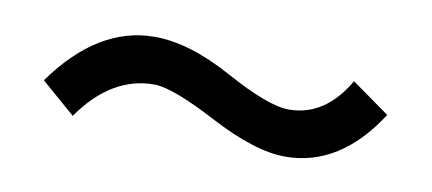

<svg xmlns="http://www.w3.org/2000/svg" viewBox="-31 -414 662 294"><g transform="rotate(10 299.5 -267.0)"><path d="M504 -326 563 -284Q505 -194 420 -194Q373 -194 302.5 -231Q232 -268 204 -268Q137 -268 89 -199L36 -245Q104 -340 192 -340Q246 -340 313.5 -303Q381 -266 413 -266Q469 -266 504 -326Z"/></g></svg>

Font: Hind Regular
Style: Regular
Weight: 400
Designer: Manushi Parikh, Satya Rajpurohit
Foundry: Indian Type Foundry
Version: Version 1.201;PS 1.0;hotconv 1.0.78;makeotf.lib2.5.61930; tt